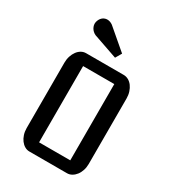

<svg xmlns="http://www.w3.org/2000/svg" viewBox="-233 -1126 1129 1252"><g transform="rotate(30 331.5 -500.0)"><path d="M97.7 -616.2Q97.7 -642.1 105 -664.8Q112.3 -687.5 124.8 -704.3Q137.2 -721.2 153.8 -730.7Q170.4 -740.2 189.5 -740.2H472.7Q491.7 -740.2 508.8 -730.7Q525.9 -721.2 538.3 -704.3Q550.8 -687.5 558.1 -664.8Q565.4 -642.1 565.4 -616.2V-123Q565.4 -97.7 558.1 -75.2Q550.8 -52.7 538.1 -36.1Q525.4 -19.5 508.5 -9.8Q491.7 0 472.7 0H189.5Q170.4 0 153.8 -9.8Q137.2 -19.5 124.8 -36.1Q112.3 -52.7 105 -75.2Q97.7 -97.7 97.7 -123ZM449.2 -83.5V-657.7H214.4V-83.5ZM195.8 -868.7Q184.1 -871.6 174.1 -878.2Q164.1 -884.8 156.7 -893.8Q149.4 -902.8 145.3 -913.6Q141.1 -924.3 141.1 -936Q141.1 -948.7 147 -961.9Q155.3 -980.5 169.4 -990Q183.6 -999.5 200.7 -999.5Q221.2 -999.5 241.2 -985.4L394 -855L367.2 -809.1Z"/></g></svg>

Font: Atomic Age
Style: Regular
Weight: 400
Version: Version 1.007; ttfautohint (v1.4.1) -l 6 -r 46 -G 0 -x 0 -H 